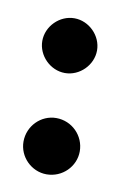

<svg xmlns="http://www.w3.org/2000/svg" viewBox="-49 -451 234 373"><g transform="rotate(10 68.0 -264.0)"><path d="M69 -310C98 -310 123 -335 123 -364C123 -393 98 -418 69 -418C40 -418 15 -393 15 -364C15 -335 40 -310 69 -310ZM124 -165C124 -196 99 -221 68 -221C38 -221 13 -196 13 -165C13 -135 38 -110 68 -110C99 -110 124 -135 124 -165Z"/></g></svg>

Font: Advent Pro
Style: Bold
Weight: 700
Designer: Andreas Kalpakidis
Foundry: Andreas Kalpakidis
Version: Version 2.002 2008